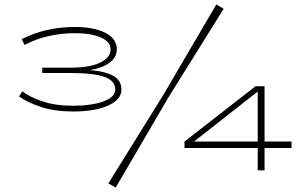

<svg xmlns="http://www.w3.org/2000/svg" viewBox="-20 -757 1351 868"><path d="M529 -352Q529 -307 469.5 -280Q410 -253 310 -253Q226 -253 165 -273.5Q104 -294 66 -321L81 -344Q113 -319 171.5 -299Q230 -279 311 -279Q394 -279 447.5 -298.5Q501 -318 501 -352Q501 -392 452 -409.5Q403 -427 297 -427H171V-451H297Q386 -451 433 -474Q480 -497 480 -534Q480 -568 436 -587.5Q392 -607 319 -607Q192 -607 91 -554L78 -580Q186 -635 319 -635Q403 -635 455.5 -609Q508 -583 508 -534Q508 -498 476 -474Q444 -450 387 -440Q454 -435 491.5 -414.5Q529 -394 529 -352ZM958 -737 991 -717 741 -316 503 91 470 72 719 -329ZM1298 -88H1176V13H1145V-88H814V-117L1135 -367H1176V-117H1298ZM1145 -117V-343L857 -117Z"/></svg>

Font: BioRhyme Expanded ExtraLight
Style: Regular
Weight: 275
Width: 7
Designer: Aoife Mooney
Foundry: Aoife Mooney Type
Version: Version 1.001